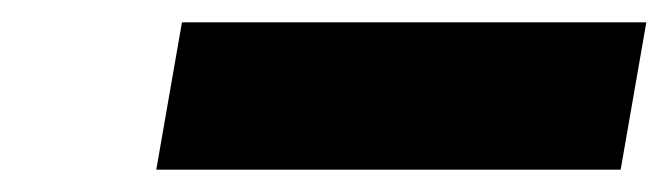

<svg xmlns="http://www.w3.org/2000/svg" viewBox="-20 -777 599 172"><path d="M559 -757 536 -625H120L143 -757Z"/></svg>

Font: Fz Poppins ExtBd
Style: Italic
Weight: 800
Italic angle: -10°
Designer: Ninad Kale (Devanagari), Jonny Pinhorn (Latin)
Foundry: Indian Type Foundry
Version: Vit hóa bi Vntype.Com & FontZin.Com